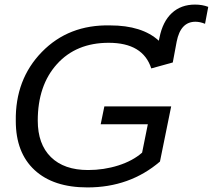

<svg xmlns="http://www.w3.org/2000/svg" viewBox="-20 -809 930 839"><path d="M362 10Q213 10 131 -66Q49 -142 49 -280Q46 -462 163 -582Q280 -702 461 -698Q601 -698 674 -631L677 -645Q691 -715 731 -752Q771 -789 832 -789Q864 -789 890 -779L876 -705Q854 -714 834 -714Q769 -714 752 -627L735 -536L641 -510Q605 -622 455 -622Q313 -622 229 -529Q145 -436 145 -282Q145 -179 202.5 -122.5Q260 -66 365 -66Q434 -66 497 -86Q560 -106 601 -142L626 -266H420L436 -344H728L679 -103Q547 10 362 10Z"/></svg>

Font: Libra Sans
Style: Italic
Weight: 400
Italic angle: -12°
Foundry: Context Ltd
Version: Version 1.002